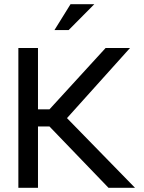

<svg xmlns="http://www.w3.org/2000/svg" viewBox="-20 -900 690 920"><path d="M68 -670V0H162V-294H217L500 0H627L301 -334L603 -670H486L217 -376H162V-670ZM241 -756H309L432 -880H318Z"/></svg>

Font: LT Wave Alt
Style: Regular
Weight: 400
Designer: Daniel Lyons
Version: Version 2.5 (Glyphs App)